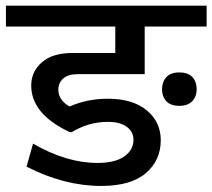

<svg xmlns="http://www.w3.org/2000/svg" viewBox="-35 -646 730 660"><path d="M641.1 -339.4Q641.1 -314.5 626 -298.3Q610.8 -282.2 581.5 -282.2Q551.3 -282.2 536.6 -298.3Q522 -314.5 522 -339.4Q522 -364.3 536.6 -380.6Q551.3 -397 581.5 -397Q611.8 -397 626.5 -380.9Q641.1 -364.7 641.1 -339.4ZM312.5 -6.8Q186 -6.8 56.2 -73.2L78.6 -152.3Q193.4 -85.9 299.8 -85.9Q360.4 -85.9 392.1 -108.2Q423.8 -130.4 423.8 -165.5Q423.8 -193.4 400.6 -210.2Q377.4 -227.1 335.9 -227.1Q270 -227.1 211.9 -191.9H204.6Q72.3 -253.9 72.3 -352.1Q72.3 -399.4 108.6 -431.6Q145 -463.9 215.3 -463.9H361.3V-554.7H-14.6V-626.5H675.3V-554.7H462.4V-391.1H231.9Q199.2 -391.1 182.4 -376.2Q165.5 -361.3 165.5 -337.9Q165.5 -302.2 204.1 -279.8Q264.2 -306.6 335.9 -306.6Q421.4 -306.6 469.5 -266.6Q517.6 -226.6 517.6 -164.1Q517.6 -94.7 466.3 -50.8Q415 -6.8 312.5 -6.8Z"/></svg>

Font: Khula Semibold
Style: Regular
Weight: 600
Designer: Erin McLaughlin, Steve Matteson
Version: Version 1.000;PS 1.0;hotconv 1.0.72;makeotf.lib2.5.5900